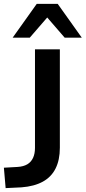

<svg xmlns="http://www.w3.org/2000/svg" viewBox="-30 -959 441 988"><path d="M-1 9 -10 -96 61 -100Q91 -102 110.5 -113.5Q130 -125 140 -146.5Q150 -168 150 -198V-705H278V-199Q278 -136 256 -92Q234 -48 190 -24Q146 0 81 5ZM35 -765 159 -939H267L391 -765H303L213 -869L123 -765Z"/></svg>

Font: NunitoSans3
Style: Bold
Weight: 700
Designer: Vernon Adams
Foundry: Vernon Adams
Version: Version 3.101;gftools[0.9.27]